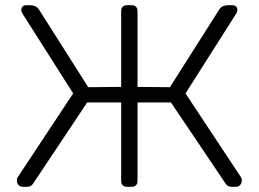

<svg xmlns="http://www.w3.org/2000/svg" viewBox="-20 -720 997 740"><path d="M910 -35Q912 -32 912 -24Q912 -14 905.5 -7Q899 0 889 0H872Q857 0 849 -13L639 -325H510V-21Q510 -12 504 -6Q498 0 488 0H469Q459 0 453 -6Q447 -12 447 -22V-325H316L108 -13Q100 0 85 0H68Q58 0 51.5 -7Q45 -14 45 -24Q45 -32 47 -35L262 -360L67 -667Q62 -675 62 -680Q62 -700 82 -700H96Q118 -700 129 -685L320 -384L447 -385V-678Q447 -688 453 -694Q459 -700 469 -700H488Q498 -700 504 -694Q510 -688 510 -678V-385L635 -384L826 -685Q837 -700 859 -700H875Q895 -700 895 -680Q895 -675 890 -667L695 -360Z"/></svg>

Font: Rubik AZ
Style: Regular
Weight: 300
Designer: Hubert and Fischer
Foundry: Hubert & Fischer
Version: Version 2.000